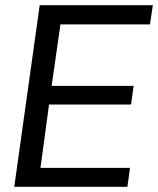

<svg xmlns="http://www.w3.org/2000/svg" viewBox="-20 -720 609 740"><path d="M35 0 133 -700H569L558 -626H213L179 -389H495L485 -317H169L136 -73H481L471 0Z"/></svg>

Font: Host Grotesk
Style: Italic
Weight: 400
Italic angle: -8°
Designer: Doğukan Karapınar based on Poppins by Indian Type Foundry, Jonny Pinhorn
Foundry: Element Type
Version: Version 1.001; ttfautohint (v1.8.4.7-5d5b)